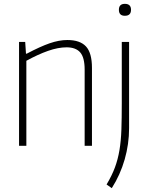

<svg xmlns="http://www.w3.org/2000/svg" viewBox="-20 -758 769 998"><path d="M629 -676Q598 -676 598 -707Q598 -738 629 -738Q661 -738 661 -707Q661 -676 629 -676ZM534 201Q562 154 577.5 112Q593 70 601 22Q609 -26 611 -84Q613 -142 613 -222V-540H651V-92Q651 -9 628 71Q605 151 561 220ZM79 -540H111L115 -479H119Q189 -516 238 -533Q287 -550 330 -550Q396 -550 427 -516.5Q458 -483 458 -405V0H420V-396Q420 -459 397 -485.5Q374 -512 326 -512Q282 -512 229.5 -493.5Q177 -475 117 -442V0H79Z"/></svg>

Font: Encode Sans Narrow
Style: Thin
Weight: 250
Designer: Pablo Impallari, Andres Torresi
Foundry: Pablo Impallari, Andres Torresi
Version: Version 1.000; ttfautohint (v1.00) -l 8 -r 50 -G 200 -x 14 -